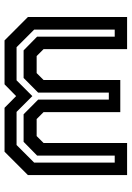

<svg xmlns="http://www.w3.org/2000/svg" viewBox="113 -693 580 846"><g transform="rotate(90 403.0 -270.0)"><path d="M55 -540H196.5V-172L227 -141.5H302L332.5 -172V-510H474V-172L504.5 -141.5H579.5L610 -172V-540H751.5V-103L648.5 0H455L403.5 -51L351.5 0H158L55 -103ZM110.5 -485.5V-130.5L188 -53H334L403.5 -122.5L473 -53H619L696.5 -130.5V-485.5H665.5V-143.5L605 -84H483.5L419 -148V-459.5H388V-148L323.5 -84H202L141.5 -143.5V-485.5Z"/></g></svg>

Font: Tourney Thin SemiBold
Style: Regular
Weight: 600
Version: Version 1.015